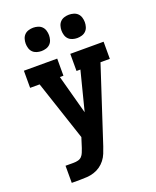

<svg xmlns="http://www.w3.org/2000/svg" viewBox="-172 -844 943 1159"><g transform="rotate(-20 300.0 -265.0)"><path d="M84 215V105H137Q151 105 165 101.5Q179 98 188.5 88Q198 78 203 64.5Q208 51 213 38L233 -25L105 -410H44V-520H258V-410H235L303 -159L367 -410H342V-520H556V-410H496L338 73Q331 94 322.5 115Q314 136 300 154Q286 172 267.5 185Q249 198 227 205Q205 212 182.5 213.5Q160 215 137 215ZM415 -595Q400 -595 385 -599.5Q370 -604 359.5 -614.5Q349 -625 344.5 -640Q340 -655 340 -670Q340 -685 344.5 -700Q349 -715 359.5 -725.5Q370 -736 385 -740.5Q400 -745 415 -745Q430 -745 445 -740.5Q460 -736 470.5 -725.5Q481 -715 485.5 -700Q490 -685 490 -670Q490 -655 485.5 -640Q481 -625 470.5 -614.5Q460 -604 445 -599.5Q430 -595 415 -595ZM185 -595Q170 -595 155 -599.5Q140 -604 129.5 -614.5Q119 -625 114.5 -640Q110 -655 110 -670Q110 -685 114.5 -700Q119 -715 129.5 -725.5Q140 -736 155 -740.5Q170 -745 185 -745Q200 -745 215 -740.5Q230 -736 240.5 -725.5Q251 -715 255.5 -700Q260 -685 260 -670Q260 -655 255.5 -640Q251 -625 240.5 -614.5Q230 -604 215 -599.5Q200 -595 185 -595Z"/></g></svg>

Font: Iosevka HT Extrabold Extended
Style: Regular
Weight: 800
Width: 7
Monospace: yes
Designer: Belleve Invis
Foundry: Belleve Invis
Version: Version 32.3.0; ttfautohint (v1.8.4)